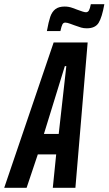

<svg xmlns="http://www.w3.org/2000/svg" viewBox="-64 -889 514 909"><path d="M-44 0 190 -688H351L293 0H186L202 -158H115L62 0ZM144 -255H214L250 -576H243ZM242 -858Q262 -858 280.5 -851Q299 -844 302 -843Q333 -831 343 -831Q352 -831 357 -839.5Q362 -848 366 -869H430Q419 -807 403 -781Q387 -755 347 -755Q332 -755 320 -758.5Q308 -762 289 -769Q283 -771 268.5 -776.5Q254 -782 245 -782Q236 -782 231.5 -773.5Q227 -765 222 -742H158Q166 -786 174 -809.5Q182 -833 198 -845.5Q214 -858 242 -858Z"/></svg>

Font: Saira Ultra Condensed
Style: Bold Italic
Weight: 700
Width: 1
Italic angle: -12°
Designer: Hector Gatti with collaboration of the Omnibus-Type team
Foundry: Omnibus-Type
Version: Version 1.001; ttfautohint (v1.8)